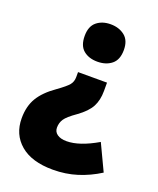

<svg xmlns="http://www.w3.org/2000/svg" viewBox="-137 -739 742 903"><g transform="rotate(20 233.5 -288.0)"><path d="M337 -350Q337 -304 319.5 -271Q302 -238 256 -205Q213 -175 200.5 -156Q188 -137 188 -113Q188 -92 205 -80Q222 -68 252 -68Q316 -68 405 -120L467 11Q415 44 358 62Q301 80 237 80Q131 80 74 31.5Q17 -17 17 -98Q17 -158 42.5 -200.5Q68 -243 124 -282Q166 -312 179 -328Q192 -344 192 -367V-392H337ZM359 -563Q359 -514 331 -491.5Q303 -469 260 -469Q217 -469 190 -491.5Q163 -514 163 -563Q163 -611 190.5 -633.5Q218 -656 260 -656Q302 -656 330.5 -633.5Q359 -611 359 -563Z"/></g></svg>

Font: Noto Sans Telugu UI SemiCondensed Black
Style: Regular
Weight: 900
Width: 4
Designer: Jelle Bosma - Monotype Design Team
Foundry: Monotype Imaging Inc.
Version: Version 2.005; ttfautohint (v1.8.4.7-5d5b)